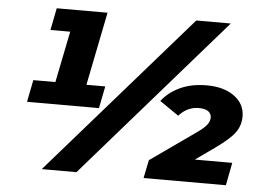

<svg xmlns="http://www.w3.org/2000/svg" viewBox="-50 -766 1150 832"><g transform="rotate(5 525.0 -350.0)"><path d="M403 -381 384 -285H71L90 -381H186L231 -604H145L164 -700H385L321 -381ZM771 -700H921L311 0H160ZM817 -99H980L961 0H603L619 -79L816 -218Q846 -239 858 -254.5Q870 -270 870 -286Q870 -303 856.5 -313Q843 -323 815 -323Q789 -323 767 -312Q745 -301 729 -282L646 -339Q676 -378 725.5 -401Q775 -424 841 -424Q916 -424 961.5 -390.5Q1007 -357 1007 -303Q1007 -265 986 -234.5Q965 -204 899 -157Z"/></g></svg>

Font: Montserrat Alternates ExtraBold
Style: Italic
Weight: 800
Italic angle: -11.3°
Designer: Julieta Ulanovsky
Foundry: Julieta Ulanovsky
Version: Version 7.200